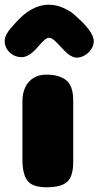

<svg xmlns="http://www.w3.org/2000/svg" viewBox="-60 -793 417 813"><path d="M250 -107Q250 -47 225 -23.5Q200 0 137 0Q78 0 56.5 -27.5Q35 -55 35 -118V-364Q35 -398 47 -423.5Q59 -449 82 -463Q105 -477 136 -477Q190 -477 220 -453.5Q250 -430 250 -367ZM286 -702Q337 -651 337 -619Q337 -600 326 -584Q315 -568 298.5 -558.5Q282 -549 265 -549Q241 -549 211 -580Q206 -586 198 -594Q190 -602 186.5 -606Q183 -610 177.5 -615.5Q172 -621 169 -623Q166 -625 162 -628Q158 -631 155 -632Q152 -633 148 -633Q143 -633 138 -630.5Q133 -628 127 -622.5Q121 -617 116 -612Q111 -607 103.5 -598Q96 -589 90 -583Q59 -551 32 -551Q2 -551 -19 -571Q-40 -591 -40 -619Q-40 -626 -38 -633.5Q-36 -641 -33.5 -646Q-31 -651 -25.5 -659Q-20 -667 -17.5 -670Q-15 -673 -7.5 -681.5Q0 -690 2 -692Q71 -773 147 -773Q178 -773 207 -760Q236 -747 250 -735Q264 -723 286 -702Z"/></svg>

Font: Coiny 2.0
Style: Regular
Weight: 400
Version: Version 1.001 July 11, 2018